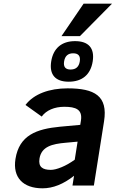

<svg xmlns="http://www.w3.org/2000/svg" viewBox="-20 -1006 627 1041"><path d="M346.5 -527C247.6 -527 164 -497 118.2 -437L206.2 -374C230.6 -407.9 275.2 -427 328.6 -427C391.1 -427 428.3 -412.6 418.8 -352L415.1 -329L305.5 -319C178.7 -306.8 84.3 -273.5 63.8 -144C47.9 -43.5 105.3 15 210.6 15C267.3 15 324.2 -7.7 381.4 -53L373 0H489L544.1 -348C566 -486.2 493 -527 346.5 -527ZM194.1 -146C204.5 -211.8 263.5 -225.7 335.7 -232L400.7 -238L385.2 -140C361.1 -122.7 337.3 -109.2 313.8 -99.5C290.2 -89.8 270.8 -85 255.5 -85C211.3 -85 186.9 -100.5 194.1 -146ZM387 -783C314.4 -783 268.9 -744.2 257.6 -673C246.4 -602.1 279.2 -563 352.2 -563C424.9 -563 471.1 -600.5 482.6 -673C493.9 -744.4 460.8 -783 387 -783ZM412.6 -673C407.9 -643.7 391.3 -629 362.6 -629C334.6 -629 322.9 -643.7 327.6 -673C332.2 -702.3 348.6 -717 376.6 -717C405.2 -717 417.2 -702.3 412.6 -673ZM413.3 -810 587.2 -986H433.2L313.3 -810Z"/></svg>

Font: Fog Sans
Style: It
Weight: 700
Foundry: Intel Corporation
Version: Version 1.00